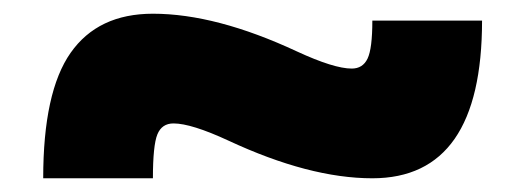

<svg xmlns="http://www.w3.org/2000/svg" viewBox="-20 -450 766 280"><path d="M413 -375Q467 -350 493 -350Q509 -350 516 -364.5Q523 -379 523 -420H683Q683 -190 523 -190Q431 -190 313 -245Q259 -270 233 -270Q216 -270 209.5 -254Q203 -238 203 -190H43Q43 -316 83 -373Q123 -430 203 -430Q295 -430 413 -375Z"/></svg>

Font: M PLUS 1p Black
Style: Regular
Weight: 900
Version: Version 1.061